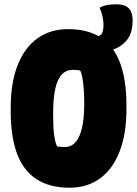

<svg xmlns="http://www.w3.org/2000/svg" viewBox="-20 -856 640 896"><path d="M298 -720Q391 -720 451 -680.5Q511 -641 540.5 -562Q570 -483 570 -365V-346Q570 -232 538.5 -150Q507 -68 447.5 -24Q388 20 305 20Q211 20 150 -20Q89 -60 59.5 -139Q30 -218 30 -335V-354Q30 -469 62 -551Q94 -633 154 -676.5Q214 -720 298 -720ZM228 -317Q228 -257 233 -223.5Q238 -190 246 -173Q256 -171 264.5 -170.5Q273 -170 283 -170Q312 -170 332 -192Q352 -214 362.5 -258.5Q373 -303 373 -369V-382Q373 -417 370.5 -444.5Q368 -472 364.5 -492.5Q361 -513 355 -526Q346 -529 338.5 -529.5Q331 -530 319 -530Q289 -530 268.5 -508.5Q248 -487 238 -442Q228 -397 228 -326ZM445 -820Q460 -829 479.5 -832.5Q499 -836 523 -836Q563 -836 581 -817Q599 -798 599 -762Q599 -719 585.5 -690.5Q572 -662 543 -642Q526 -631 508.5 -624.5Q491 -618 474.5 -615Q458 -612 443 -612Q439 -612 434.5 -612Q430 -612 425 -612Q425 -619 425 -627.5Q425 -636 425 -645.5Q425 -655 425 -665Q425 -675 425 -684Q431 -684 437.5 -686.5Q444 -689 450 -693Q456 -698 459.5 -709.5Q463 -721 463 -741Q463 -758 458.5 -778.5Q454 -799 445 -820Z"/></svg>

Font: Recursive Monospace Casual Black
Style: Regular
Weight: 900
Version: Version 1.047